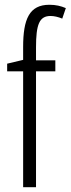

<svg xmlns="http://www.w3.org/2000/svg" viewBox="-20 -836 296 805"><path d="M212 -537V-583H131V-637C131 -734 145 -769 192 -769C207 -769 224 -765 241 -758L256 -802C235 -811 214 -816 187 -816C103 -816 77 -756 77 -639V-585L10 -569V-537H77V-51H131V-537Z"/></svg>

Font: Noto Sans Tamil UI ExtraCondensed Light
Style: Regular
Weight: 300
Width: 2
Designer: Jelle Bosma - Monotype Design Team
Foundry: Monotype Imaging Inc.
Version: Version 2.004